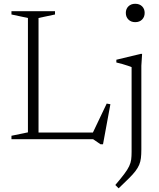

<svg xmlns="http://www.w3.org/2000/svg" viewBox="-20 -735 842 1014"><path d="M524 27H511L471.5 0H151.5V-35H505L463 -19L543.5 -188L563 -184.5ZM183.5 -640V0H40.5V-18L127.5 -36V-640L40.5 -658.5V-676H270.5V-658.5ZM694 -618Q672 -618 658.2 -631.8Q644.5 -645.5 644.5 -667Q644.5 -688 658.2 -701.5Q672 -715 694 -715Q717 -715 730.5 -701.5Q744 -688 744 -667Q744 -645.5 730.5 -631.8Q717 -618 694 -618ZM675 -380.5Q669.5 -383 656.2 -387.5Q643 -392 626.5 -396.8Q610 -401.5 594.5 -405V-419.5L723 -450.5H730.5L726.5 -388V54.5Q726.5 81 724.2 100Q722 119 715 135.5Q708 152 695 169Q682 186 660.2 207.5Q638.5 229 606.5 259.5L589 242Q618.5 207.5 636 184.2Q653.5 161 662 143Q670.5 125 672.8 107.8Q675 90.5 675 67.5Z"/></svg>

Font: Newsreader 16pt 16pt Light
Style: Regular
Weight: 300
Version: Version 1.003